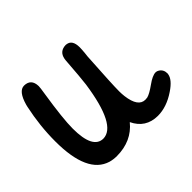

<svg xmlns="http://www.w3.org/2000/svg" viewBox="-105 -552 684 684"><g transform="rotate(-45 237.0 -210.0)"><path d="M240.7 -264.2Q244.6 -293.9 250.5 -376Q251 -379.9 251.5 -383.3Q257.3 -414.1 289.1 -415Q290.5 -415 292.5 -414.6Q318.8 -411.6 318.8 -373.5Q318.8 -363.8 316.9 -344.2Q315.9 -335.4 315.4 -331.1Q307.1 -198.7 307.1 -163.6Q307.1 -150.9 308.6 -138.2Q316.4 -76.2 352.1 -76.2Q356.9 -76.2 362.3 -77.1Q376.5 -80.6 403.8 -100.1Q430.7 -119.6 446.8 -119.6Q453.1 -119.6 459 -115.7Q474.1 -106.4 474.1 -86.9Q474.1 -85.4 473.6 -83Q470.2 -59.6 433.1 -34.7Q387.7 -3.9 342.8 -3.9Q282.2 -4.4 256.3 -59.1Q213.4 -6.3 138.7 -5.9Q121.1 -5.9 105.5 -10.3Q20 -36.1 20 -198.2Q20 -276.4 37.1 -355.5Q38.1 -359.4 39.1 -363.8Q54.2 -417.5 82 -417.5Q116.7 -417 117.7 -379.4Q117.7 -371.6 113.3 -344.7Q96.2 -235.4 96.2 -186.5Q96.2 -85 147.9 -84Q214.8 -84.5 240.7 -264.2Z"/></g></svg>

Font: Vibur
Style: Medium
Weight: 400
Version: Version 1.004